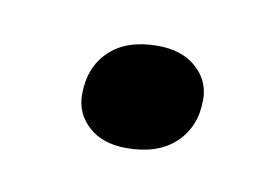

<svg xmlns="http://www.w3.org/2000/svg" viewBox="-30 -374 249 174"><g transform="rotate(10 94.5 -287.0)"><path d="M92.8 -238.8Q70.8 -238.8 57.9 -250.5Q44.9 -262.2 44.9 -279.8Q44.9 -304.7 60.5 -319.8Q76.2 -335 105 -335Q127.4 -335 140.6 -323.2Q153.8 -311.5 153.8 -293.9Q153.8 -269 137.7 -253.9Q121.6 -238.8 92.8 -238.8Z"/></g></svg>

Font: Creato Display
Style: Italic
Weight: 400
Italic angle: -10°
Version: Version 1.000